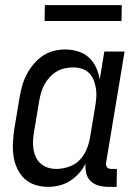

<svg xmlns="http://www.w3.org/2000/svg" viewBox="-20 -721 540 749"><path d="M168 8Q141 8 116.5 0Q92 -8 74.5 -25Q57 -42 46.5 -65Q36 -88 32.5 -113.5Q29 -139 30.5 -166Q32 -193 36 -219L56 -339Q60 -362 66 -384.5Q72 -407 83 -428.5Q94 -450 109.5 -469Q125 -488 145 -502Q165 -516 188 -522Q211 -528 234 -528Q260 -528 284.5 -520.5Q309 -513 326.5 -497Q344 -481 354.5 -458.5Q365 -436 369 -411L387 -520H466L394 -87Q393 -82 394 -77Q395 -72 397.5 -68.5Q400 -65 405 -63.5Q410 -62 415 -62H436L435 8H403Q384 8 365.5 3Q347 -2 334 -14Q321 -26 316.5 -45Q312 -64 314 -83Q304 -63 288.5 -45.5Q273 -28 253.5 -15.5Q234 -3 211.5 2.5Q189 8 168 8ZM200 -62Q223 -62 247.5 -70Q272 -78 289.5 -95.5Q307 -113 317 -136.5Q327 -160 331 -183L351 -303Q354 -321 355.5 -339Q357 -357 354.5 -374Q352 -391 346 -407Q340 -423 328.5 -435Q317 -447 300.5 -452.5Q284 -458 266 -458Q250 -458 233 -454.5Q216 -451 201 -442Q186 -433 174 -420Q162 -407 153.5 -391.5Q145 -376 140.5 -360Q136 -344 133 -328L113 -208Q110 -191 109 -173.5Q108 -156 110.5 -139.5Q113 -123 120 -108Q127 -93 139 -82.5Q151 -72 167 -67Q183 -62 200 -62ZM154 -639 155 -701H455L454 -639Z"/></svg>

Font: Iosevka Term Curly
Style: Italic
Weight: 400
Italic angle: -9°
Designer: Belleve Invis
Foundry: Belleve Invis
Version: Version 32.3.0